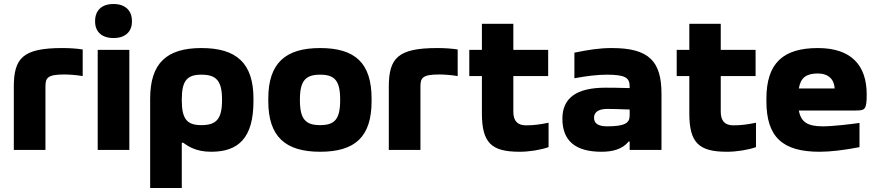

<svg xmlns="http://www.w3.org/2000/svg" viewBox="-20 -749 4389 959"><path d="M301 -377C320 -377 359 -375 393 -369V-502C360 -507 326 -509 291 -509C94 -509 49 -459 49 -315V0H207V-315C207 -359 215 -377 301 -377Z M468 -500V0H626V-500ZM455 -641C455 -591 488 -559 547 -559C606 -559 639 -591 639 -641V-644C639 -697 605 -729 547 -729C487 -729 455 -696 455 -644Z M1246 -244V-256C1246 -434 1161 -509 986 -509C813 -509 730 -434 730 -256V190H888V-36H895C919 -19 958 9 1035 9C1172 9 1246 -61 1246 -244ZM888 -248V-252C888 -347 915 -376 986 -376C1059 -376 1089 -347 1089 -252V-248C1089 -153 1059 -124 986 -124C915 -124 888 -153 888 -248Z M1320 -256V-244C1320 -66 1406 9 1579 9C1754 9 1836 -66 1836 -244V-256C1836 -434 1754 -509 1579 -509C1406 -509 1320 -434 1320 -256ZM1478 -248V-252C1478 -348 1508 -376 1579 -376C1651 -376 1679 -347 1679 -252V-248C1679 -153 1651 -124 1579 -124C1508 -124 1478 -152 1478 -248Z M2174 -377C2193 -377 2232 -375 2266 -369V-502C2233 -507 2199 -509 2164 -509C1967 -509 1922 -459 1922 -315V0H2080V-315C2080 -359 2088 -377 2174 -377Z M2607 -123C2564 -123 2544 -146 2544 -191V-369H2718V-500H2544V-630H2387V-500H2324V-369H2387V-183C2387 -35 2435 9 2575 9C2624 9 2679 0 2720 -14V-136C2675 -127 2646 -123 2607 -123Z M3036 -509C2974 -509 2924 -501 2849 -486V-358C2907 -369 2963 -376 3010 -376C3103 -376 3125 -361 3125 -317V-309C3068 -311 3026 -311 3004 -311C2860 -311 2789 -260 2789 -156C2789 -46 2854 9 2984 9C3039 9 3088 -3 3120 -42H3125V0H3284V-280C3284 -443 3222 -509 3036 -509ZM2947 -161C2947 -189 2970 -205 3013 -205C3032 -205 3073 -204 3125 -202V-172C3125 -135 3102 -118 3013 -118C2970 -118 2947 -131 2947 -161Z M3643 -123C3600 -123 3580 -146 3580 -191V-369H3754V-500H3580V-630H3423V-500H3360V-369H3423V-183C3423 -35 3471 9 3611 9C3660 9 3715 0 3756 -14V-136C3711 -127 3682 -123 3643 -123Z M4309 -277C4309 -422 4233 -509 4065 -509C3893 -509 3808 -435 3808 -256V-244C3808 -62 3891 9 4074 9C4128 9 4195 1 4273 -14V-135C4231 -129 4141 -118 4090 -118C4015 -118 3981 -138 3970 -197H4251C4300 -197 4309 -200 4309 -277ZM3970 -307C3979 -361 4007 -382 4065 -382C4118 -382 4147 -352 4149 -307Z"/></svg>

Font: LT Wave Text Black
Style: Regular
Weight: 900
Designer: Daniel Lyons
Version: Version 2.5 (Glyphs App)